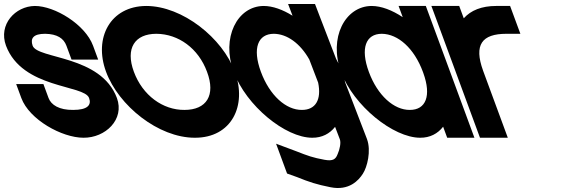

<svg xmlns="http://www.w3.org/2000/svg" viewBox="-171 -643 2821 966"><path d="M297.2 -413 323 -343H189L163.2 -413C149.5 -450 116.8 -472 56.1 -473C-3.4 -473 -19.6 -450 -6.8 -413C18.3 -345 336.5 -366 417.2 -150C457 -42 359.3 51 248.9 50C141 50 -23.6 -41 -63.8 -150L-89.6 -220H47.4L73.2 -150C86.1 -115 127.1 -89 197.3 -90C268.7 -90 290.5 -114 277.2 -150C252.1 -218 -58.4 -195 -140.8 -413C-180.3 -520 -93.8 -612 4.4 -613C104.7 -613 257.7 -520 297.2 -413Z M362.5 -282C299.4 -453 384.3 -612 564.4 -613C747.3 -613 949.2 -451 1010.5 -282C1073.6 -111 993.3 51 808.9 50C626.1 50 425.6 -111 362.5 -282ZM502.5 -282C546.4 -163 648.4 -89 757.3 -90C867.7 -90 915.4 -163 870.5 -282C827 -400 726.8 -472 616.1 -473C506.8 -473 459 -400 502.5 -282Z M1004.5 -282C941.4 -453 1022.4 -612 1155.4 -613C1200.9 -613 1251.4 -594.7 1300.9 -563.9L1278.4 -623H1413.8L1440.2 -554L1519.8 -347.4C1532.1 -325.9 1542.5 -304 1550.5 -282C1557.2 -263.7 1562.3 -245.6 1565.9 -227.7L1675.2 56L1675.5 57C1697.3 116 1676.5 198 1654.7 231C1633.9 264 1585.5 318 1491.8 299C1421.2 285 1385.3 273 1323.4 248L1273.3 230L1218 80L1319.6 118C1378.2 141 1402 150 1462.1 161C1505 169 1518.4 157 1527.4 133L1527.9 132C1538.6 108 1545.2 75 1538.9 58L1514.9 -4.8C1487.9 29.7 1448.9 50.4 1399.9 50C1264.8 50 1067.6 -111 1004.5 -282ZM1141.5 -282C1185.4 -163 1267.9 -89 1348.3 -90C1416.5 -90 1447.5 -141 1429.7 -227.3L1385.2 -343.5C1339.5 -424.6 1273.6 -472.2 1207.1 -473C1126.3 -473 1098 -400 1141.5 -282Z M1544.9 -281C1481.4 -453 1565.4 -612 1698.4 -613C1747.4 -613 1802.2 -591.8 1855.2 -556.6L1834.4 -613H1971.4L1997.3 -543L2092.6 -284.6L2093.9 -281L2190.1 -20L2215.9 50H2078.9L2058.5 -5.5C2031.5 29.4 1992.2 50.4 1942.9 50C1807.8 50 1607.6 -111 1544.9 -281ZM1684.9 -281C1728.4 -163 1810.9 -89 1891.3 -90C1971.7 -90 2000.4 -160.8 1958.8 -275.7L1956.9 -281C1913 -400 1832 -472 1750.1 -473C1669.3 -473 1641 -400 1684.9 -281Z M2162.3 -550.9C2198 -591 2252.3 -613 2325.4 -613H2395.4L2447.1 -473H2377.1C2253 -473 2212.4 -417.6 2259.5 -287.5L2261.5 -282L2287.3 -212L2358.1 -20L2383.9 50H2243.9L2218.1 -20L2147.3 -212L2121.5 -282C2121.1 -283.2 2120.6 -284.5 2120.2 -285.7L2025.3 -543L1999.4 -613H2139.4Z"/></svg>

Font: Nordica Plus
Style: NordicaClassicRgCondOpObl
Weight: 500
Version: Version 1.01